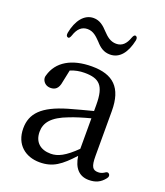

<svg xmlns="http://www.w3.org/2000/svg" viewBox="-144 -869 849 988"><g transform="rotate(20 280.0 -375.5)"><path d="M189 21C262 21 303 -11 365 -78C374 -15 405 20 458 20C494 20 521 9 544 -21C552 -31 551 -40 545 -46C538 -53 531 -50 521 -43C511 -37 502 -34 490 -34C460 -34 449 -49 449 -109V-354C449 -482 391 -535 275 -535C165 -535 90 -491 68 -411C65 -402 65 -396 68 -386C76 -367 92 -358 111 -358C135 -358 154 -369 160 -409L174 -476C198 -486 224 -491 250 -491C331 -491 363 -463 363 -357V-323C321 -312 275 -300 233 -288C100 -249 51 -196 51 -115C51 -26 112 21 189 21ZM106 -633C113 -630 118 -636 123 -650C135 -687 156 -708 188 -708C221 -708 241 -686 261 -666C283 -641 305 -624 340 -624C392 -624 426 -667 441 -738C443 -750 440 -757 433 -760C426 -762 421 -757 416 -744C403 -707 383 -687 351 -687C319 -687 298 -706 278 -727C255 -752 232 -772 198 -772C147 -772 111 -725 98 -655C96 -642 99 -635 106 -633ZM136 -127C136 -177 166 -216 252 -248C282 -260 321 -272 363 -283V-116C305 -59 267 -40 228 -40C171 -40 136 -71 136 -127Z"/></g></svg>

Font: 寒蝉锦书宋 Text
Style: Regular
Weight: 400
Designer: 寒蝉锦书宋{Warren} 思源宋体{Ryoko NISHIZUKA 西塚涼子 (kana & ideographs); Frank Grießhammer (Latin, Greek & Cyrillic); Wenlong ZHANG 
Foundry: Adobe & ChillType
Version: Version 2.000;Glyphs 3.1.1 (3135)